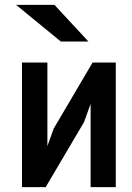

<svg xmlns="http://www.w3.org/2000/svg" viewBox="-20 -782 540 786"><path d="M174 -184 200 -256 359 -526H454V-16H351V-357L324 -282L167 -16H70V-526H174ZM342 -612H229L46 -762H203Z"/></svg>

Font: D2Coding ligature
Style: Bold
Weight: 700
Monospace: yes
Designer: Yong-Rak Park; Jeong-Hwan Yoon; Sang-Min Lee;
Foundry: NHN Corporation
Version: Version 1.3.2; Build 20180524